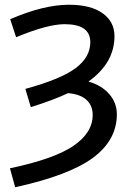

<svg xmlns="http://www.w3.org/2000/svg" viewBox="-20 -550 550 810"><path d="M22 160Q208 121 289.5 65.5Q371 10 371 -65Q371 -105 344.5 -129Q318 -153 267 -157Q206 -128 110 -98L87 -175Q237 -216 299 -262.5Q361 -309 361 -372Q361 -448 253 -448Q181 -448 48 -393L23 -469Q164 -530 271 -530Q363 -530 413 -494Q463 -458 463 -398Q463 -284 353 -206Q409 -190 441 -153Q473 -116 473 -68Q473 41 372.5 115.5Q272 190 44 240Z"/></svg>

Font: M PLUS 1p Medium
Style: Regular
Weight: 500
Version: Version 1.062